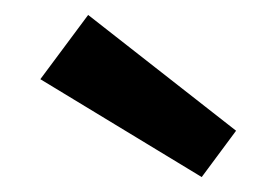

<svg xmlns="http://www.w3.org/2000/svg" viewBox="-20 -848 374 257"><path d="M34 -742 98 -828 296 -673 250 -611Z"/></svg>

Font: Bitter Pro SemiBold
Style: Regular
Weight: 600
Designer: Sol Matas, and Bitter project Authors
Foundry: Sol Matas
Version: Version 1.010